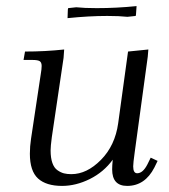

<svg xmlns="http://www.w3.org/2000/svg" viewBox="-20 -610 562 637"><path d="M58.1 -411.1 63 -439Q129.9 -439 192.9 -445.8L190.9 -418L151.9 -154.8Q147.9 -124.5 147.9 -110.8Q147.9 -85.9 153.8 -69.3Q159.7 -52.7 170.7 -45.2Q181.6 -37.6 192.1 -34.9Q202.6 -32.2 216.8 -32.2Q268.1 -32.2 314.9 -79.6Q361.8 -127 372.1 -201.2L404.8 -439L472.2 -445.8L470.2 -421.9L426.8 -104Q421.9 -68.8 421.9 -58.1Q421.9 -35.2 435.1 -35.2Q454.1 -35.2 469.2 -64.9L480 -86.9L502.9 -76.2L492.2 -54.2Q460.9 6.8 401.9 6.8Q352.1 6.8 352.1 -47.9Q352.1 -60.5 354 -80.1Q324.2 -39.1 278.1 -16.1Q231.9 6.8 186 6.8Q133.3 6.8 106.2 -17.8Q79.1 -42.5 79.1 -100.1Q79.1 -124.5 83 -149.9L115.2 -363.8Q118.2 -380.9 118.2 -391.1Q118.2 -402.8 111.8 -407Q105.5 -411.1 87.9 -411.1ZM204.1 -549.8 205.1 -578.1 206.1 -583 232.9 -585.9Q259.8 -583 300.8 -583Q366.7 -583 433.1 -589.8L431.2 -562L430.2 -557.1L402.8 -554.2Q376 -557.1 335.9 -557.1Q275.4 -557.1 204.1 -549.8Z"/></svg>

Font: Dihjauti
Style: Italic
Weight: 400
Italic angle: -9°
Designer: T. Christopher White
Version: Version 3.0.0